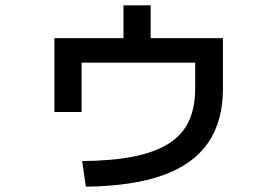

<svg xmlns="http://www.w3.org/2000/svg" viewBox="-20 -662 1040 720"><path d="M288 -58Q401 -59 481 -75Q561 -91 612.5 -123.5Q664 -156 688 -207.5Q712 -259 712 -330V-427H286V-242H184V-519H443V-642H545V-519H816V-330Q816 -207 760 -126Q704 -45 590 -4.5Q476 36 302 38Z"/></svg>

Font: M PLUS 2 Medium
Style: Regular
Weight: 500
Designer: Coji Morishita
Foundry: UNDERFOREST DESIGN
Version: Version 1.001